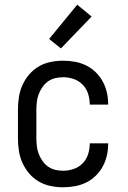

<svg xmlns="http://www.w3.org/2000/svg" viewBox="-20 -785 540 813"><path d="M247 8Q221 8 194 2.5Q167 -3 144 -16.5Q121 -30 103.5 -50.5Q86 -71 75 -95.5Q64 -120 60 -146.5Q56 -173 56 -200V-320Q56 -347 60 -373.5Q64 -400 75 -424.5Q86 -449 103.5 -469.5Q121 -490 144 -503.5Q167 -517 194 -522.5Q221 -528 247 -528Q272 -528 297 -523.5Q322 -519 344.5 -508Q367 -497 385 -479.5Q403 -462 415 -440Q427 -418 432.5 -393.5Q438 -369 438 -344V-342H360V-343Q360 -366 353 -388Q346 -410 330 -426.5Q314 -443 292 -450.5Q270 -458 247 -458Q230 -458 213.5 -454Q197 -450 183 -440Q169 -430 159.5 -416Q150 -402 144 -386.5Q138 -371 136 -354Q134 -337 134 -320V-200Q134 -183 136 -166Q138 -149 144 -133.5Q150 -118 159.5 -104Q169 -90 183 -80Q197 -70 213.5 -66Q230 -62 247 -62Q270 -62 292 -69.5Q314 -77 330 -93.5Q346 -110 353 -132Q360 -154 360 -177V-178H438V-176Q438 -151 432.5 -126.5Q427 -102 415 -80Q403 -58 385 -40.5Q367 -23 344.5 -12Q322 -1 297 3.5Q272 8 247 8ZM238 -580 188 -620 307 -765 368 -715Z"/></svg>

Font: Iosevka Fuck
Style: Regular
Weight: 400
Monospace: yes
Designer: Belleve Invis
Foundry: Belleve Invis
Version: Version 28.0.7; ttfautohint (v1.8.3)